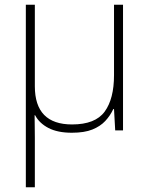

<svg xmlns="http://www.w3.org/2000/svg" viewBox="-20 -550 629 810"><path d="M499 -530V0H466L461 -90H458Q445 -62 424 -39.5Q403 -17 369.5 -3.5Q336 10 283 10Q223 10 184.5 -10Q146 -30 128 -64H126Q126 -44 126.5 -19.5Q127 5 127 31V240H89V-530H127V-186Q127 -25 284 -25Q382 -25 421.5 -79Q461 -133 461 -233V-530Z"/></svg>

Font: Noto Sans ExtraLight
Style: Regular
Weight: 200
Designer: Monotype Design Team
Foundry: Monotype Imaging Inc.
Version: Version 2.007